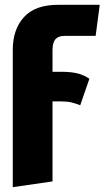

<svg xmlns="http://www.w3.org/2000/svg" viewBox="-20 -553 434 797"><path d="M198 -345V-255H234Q276 -255 303 -248Q330 -241 351 -226L313 -116Q293 -124 276 -128Q259 -132 234 -132H198V200L33 224V-346Q33 -431 79.5 -482Q126 -533 220 -533H394L377 -404H248Q222 -404 210 -390Q198 -376 198 -345Z"/></svg>

Font: Fira Sans Compressed ExtraBold
Style: Regular
Weight: 800
Width: 1
Designer: bBox Type GmbH & Carrois Corporate GbR & Edenspiekermann AG
Foundry: bBox Type GmbH & Carrois Corporate GbR & Edenspiekermann AG
Version: Version 4.301